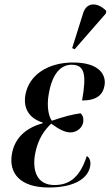

<svg xmlns="http://www.w3.org/2000/svg" viewBox="-20 -824 493 854"><path d="M312 -605 450 -763 453 -775C418 -812 367 -819 350 -766L301 -610ZM197 10C316 10 373 -34 381 -85C385 -104 379 -123 366 -130C333 -26 280 -1 222 -1C144 -1 123 -65 136 -139C149 -209 181 -249 208 -274C243 -248 270 -235 293 -235C321 -235 345 -254 350 -280C353 -300 347 -313 338 -320C306 -316 262 -305 211 -287C198 -302 186 -348 197 -407C213 -499 252 -536 298 -536C356 -536 366 -495 345 -377C411 -377 438 -403 445 -444C453 -491 422 -546 305 -546C196 -546 109 -493 93 -402C82 -339 113 -296 170 -279V-276C102 -257 46 -216 33 -139C18 -54 69 10 197 10Z"/></svg>

Font: Noto Serif Display Condensed Medium
Style: Italic
Weight: 500
Width: 3
Italic angle: -12°
Designer: Monotype Design Team
Foundry: Monotype Imaging Inc.
Version: Version 2.009